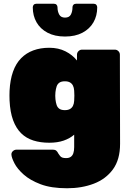

<svg xmlns="http://www.w3.org/2000/svg" viewBox="-20 -785 706 1025"><path d="M338 220Q253 220 196.5 198.5Q140 177 106 146.5Q72 116 57 86.5Q42 57 41 41Q40 30 48.5 22Q57 14 68 14H263Q274 14 280.5 19.5Q287 25 291 34Q296 42 301 48Q306 54 313.5 56.5Q321 59 333 59Q348 59 357.5 52.5Q367 46 371.5 33Q376 20 376 0V-66Q353 -46 320 -34.5Q287 -23 243 -23Q196 -23 158 -35Q120 -47 93 -73.5Q66 -100 50 -143Q34 -186 31 -249Q30 -275 31 -300Q34 -359 49.5 -402.5Q65 -446 92.5 -474Q120 -502 158 -516Q196 -530 243 -530Q292 -530 329.5 -511Q367 -492 391 -462V-493Q391 -504 399 -512Q407 -520 418 -520H593Q604 -520 612 -512Q620 -504 620 -493L621 -17Q621 67 583 119Q545 171 481 195.5Q417 220 338 220ZM326 -197Q343 -197 353.5 -203Q364 -209 369.5 -220Q375 -231 376 -247Q377 -255 377 -274.5Q377 -294 376 -301Q375 -317 369.5 -328Q364 -339 353.5 -345Q343 -351 326 -351Q308 -351 297.5 -344Q287 -337 282.5 -324Q278 -311 276 -293Q274 -274 276 -255Q278 -237 282.5 -224Q287 -211 297.5 -204Q308 -197 326 -197ZM327 -590Q272 -590 233.5 -610.5Q195 -631 175 -666Q155 -701 155 -746Q155 -754 160 -759.5Q165 -765 174 -765H268Q277 -765 282 -759.5Q287 -754 287 -746Q287 -724 296 -707.5Q305 -691 327 -691Q350 -691 358.5 -707.5Q367 -724 367 -747Q367 -754 372 -759.5Q377 -765 386 -765H480Q489 -765 494 -759.5Q499 -754 499 -746Q499 -701 479 -666Q459 -631 420.5 -610.5Q382 -590 327 -590Z"/></svg>

Font: Rubik Black
Style: Regular
Weight: 900
Designer: Hubert and Fischer
Foundry: Hubert and Fischer
Version: Version 2.300;gftools[0.9.30]